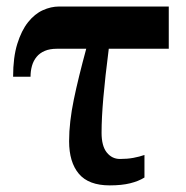

<svg xmlns="http://www.w3.org/2000/svg" viewBox="-20 -556 567 586"><path d="M495.1 -407.2H312Q300.8 -319.8 295.4 -257.6Q290 -195.3 290 -150.9Q290 -110.4 305.9 -90.6Q321.8 -70.8 346.2 -70.8Q368.7 -70.8 387 -74.2Q405.3 -77.6 420.9 -83V-14.2Q402.8 -2.9 377.2 3.4Q351.6 9.8 314.9 9.8Q250.5 9.8 220.7 -25.6Q190.9 -61 190.9 -125Q190.9 -154.8 194.6 -186.3Q198.2 -217.8 205.3 -252.2Q212.4 -286.6 221.9 -325.2Q231.4 -363.8 243.2 -407.2H153.8Q131.8 -407.2 116.5 -400.6Q101.1 -394 91.6 -382.3Q82 -370.6 77.6 -355Q73.2 -339.4 73.2 -321.8H20Q20 -380.9 32.7 -421.9Q45.4 -462.9 65.7 -488.3Q85.9 -513.7 110.8 -524.9Q135.7 -536.1 160.2 -536.1H495.1Z"/></svg>

Font: Droids
Style: b
Weight: 700
Foundry: Ascender Corporation
Version: Version 1.00 build 113